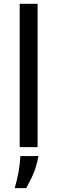

<svg xmlns="http://www.w3.org/2000/svg" viewBox="-20 -770 300 1005"><path d="M83 -750H176.8V0H83ZM117.2 214.8H57.1Q70.3 168 77.1 129.9Q84 91.8 86.9 46.9H181.2Q172.9 90.8 160.4 125Q147.9 159.2 117.2 214.8Z"/></svg>

Font: Sarala
Style: Regular
Weight: 400
Designer: Andres Torresi
Foundry: Huerta Tipografica
Version: Version 1.004;PS 001.003;hotconv 1.0.70;makeotf.lib2.5.58329